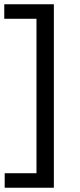

<svg xmlns="http://www.w3.org/2000/svg" viewBox="-38 -760 373 900"><path d="M-16 120V52H133V-672H-18V-740H214.5V120Z"/></svg>

Font: Encode Sans SC SemiExpanded
Style: Regular
Weight: 400
Width: 6
Designer: Multiple Designers
Foundry: Impallari Type
Version: Version 3.002